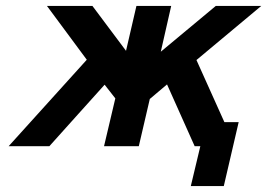

<svg xmlns="http://www.w3.org/2000/svg" viewBox="-20 -492 899 646"><path d="M9 0 272 -291 138 -472H291L404 -321L439 -472H556L521 -318L706 -472H859L641 -290L735 -81H783L733 134H622L654 0H635L542 -208L484 -159L447 0H330L368 -161L332 -207Q306 -178 242.5 -107.5Q179 -37 146 0Z"/></svg>

Font: Coval
Style: ExtraBold Italic
Weight: 800
Foundry: Context Ltd
Version: Version 001.000